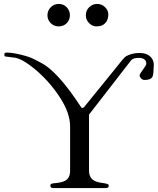

<svg xmlns="http://www.w3.org/2000/svg" viewBox="-20 -955 801 975"><path d="M723 -631Q723 -661 684 -661Q657 -661 646 -649L432 -373V-88Q432 -62 446.5 -46.5Q461 -31 496.5 -26.5Q532 -22 532 -15V-10Q532 0 516 0H252Q236 0 236 -10V-15Q236 -22 250.5 -24Q265 -26 269 -26Q306 -30 321 -44.5Q336 -59 336 -88V-313Q336 -382 282.5 -463Q229 -544 158 -603Q87 -662 47 -663Q37 -665 25 -666Q13 -667 7.5 -668Q2 -669 2 -678.5Q2 -688 14 -688Q41 -688 85 -677.5Q129 -667 152 -655Q195 -634 216 -619Q291 -564 387 -418Q392 -410 393.5 -408.5Q395 -407 398 -407Q406 -407 415 -421Q472 -490 530 -562.5Q588 -635 601.5 -651Q615 -667 621 -670Q652 -686 688 -686Q724 -686 742.5 -668.5Q761 -651 761 -627Q760 -578 755 -567Q747 -549 715 -549Q703 -549 696 -557Q689 -565 689 -572Q689 -579 706 -601.5Q723 -624 723 -631ZM530 -883Q530 -840 496 -825Q485 -821 467.5 -821Q450 -821 433 -837Q416 -853 416 -877.5Q416 -902 433 -918.5Q450 -935 473.5 -935Q497 -935 513.5 -918.5Q530 -902 530 -883ZM278 -821Q254 -821 237.5 -837.5Q221 -854 221 -877.5Q221 -901 237.5 -918Q254 -935 278 -935Q303 -935 319 -918Q335 -901 335 -877.5Q335 -854 319 -837.5Q303 -821 278 -821Z"/></svg>

Font: Cardo
Style: Regular
Weight: 400
Designer: David J. Perry
Foundry: David J. Perry
Version: Version 1.0451